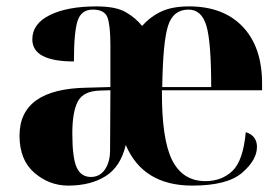

<svg xmlns="http://www.w3.org/2000/svg" viewBox="-20 -570 875 600"><path d="M193 10Q263 10 310 -19.5Q357 -49 373 -117Q427 10 581 10Q690 10 736.5 -30Q783 -70 783 -111Q783 -146 748 -157Q740 -68 706.5 -36Q673 -4 622 -4Q551 -4 518 -69.5Q485 -135 486 -288H799V-309Q799 -423 738.5 -486.5Q678 -550 571 -550Q518 -550 484 -534Q450 -518 424 -489Q404 -514 373 -532Q342 -550 281 -550Q191 -550 136 -523Q81 -496 81 -447Q81 -378 211 -378Q211 -470 222.5 -505Q234 -540 270 -540Q307 -540 316 -515Q325 -490 325 -428V-298L253 -296Q41 -293 41 -146Q41 -70 87.5 -30Q134 10 193 10ZM487 -298Q489 -438 505 -489Q521 -540 569 -540Q610 -540 625 -489.5Q640 -439 640 -298ZM264 -17Q233 -17 219.5 -47Q206 -77 206 -153Q206 -221 223.5 -253.5Q241 -286 294 -287L325 -288L324 -101Q324 -64 308 -40.5Q292 -17 264 -17Z"/></svg>

Font: Noto Serif Display SemiCondensed Extra
Style: Regular
Weight: 800
Width: 4
Designer: Monotype Design Team
Foundry: Monotype Imaging Inc.
Version: Version 1.900